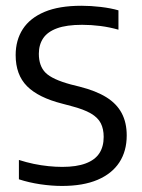

<svg xmlns="http://www.w3.org/2000/svg" viewBox="-20 -622 482 650"><path d="M190 7.5Q155 7.5 116.2 1.8Q77.5 -4 44 -15V-80.5Q69 -72.5 94.2 -67.2Q119.5 -62 144 -59.5Q168.5 -57 191 -57Q239 -57 270.2 -68.8Q301.5 -80.5 316.2 -103Q331 -125.5 331 -158.5Q331 -185.5 321.2 -204.8Q311.5 -224 287.5 -238Q263.5 -252 221 -263L191 -271Q110 -291.5 71.5 -330.2Q33 -369 33 -435.5Q33 -486 57.2 -523.5Q81.5 -561 130.8 -581.8Q180 -602.5 255.5 -602.5Q287.5 -602.5 321.2 -598.5Q355 -594.5 381 -587V-521.5Q351 -530 320 -534Q289 -538 258 -538Q205.5 -538 173.2 -526.2Q141 -514.5 126.2 -492.5Q111.5 -470.5 111.5 -440Q111.5 -398.5 134.2 -375.8Q157 -353 220 -336L250 -328.5Q305 -314.5 340 -292.8Q375 -271 392 -239Q409 -207 409 -163.5Q409 -110.5 384 -72.2Q359 -34 310.2 -13.2Q261.5 7.5 190 7.5Z"/></svg>

Font: Encode Sans SC SemiCondensed
Style: Regular
Weight: 400
Width: 4
Designer: Multiple Designers
Foundry: Impallari Type
Version: Version 3.002